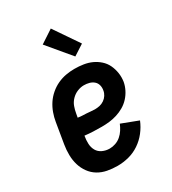

<svg xmlns="http://www.w3.org/2000/svg" viewBox="-187 -866 874 974"><g transform="rotate(-30 250.0 -378.5)"><path d="M212 8Q182 8 153 2.5Q124 -3 100 -17.5Q76 -32 59.5 -55Q43 -78 35 -105Q27 -132 26.5 -162Q26 -192 31 -222L51 -342Q55 -367 64 -392Q73 -417 87.5 -439Q102 -461 123 -479Q144 -497 168 -508Q192 -519 217 -523.5Q242 -528 267 -528Q294 -528 319.5 -524Q345 -520 367 -510Q389 -500 407.5 -483.5Q426 -467 436.5 -445Q447 -423 451 -397.5Q455 -372 451 -346Q447 -324 436.5 -303Q426 -282 410 -264.5Q394 -247 373.5 -235Q353 -223 330.5 -216Q308 -209 286 -206.5Q264 -204 242 -204Q216 -204 191.5 -205Q167 -206 142 -209V-207Q138 -185 139 -163Q140 -141 150 -123.5Q160 -106 179.5 -97Q199 -88 221 -88Q238 -88 255.5 -94Q273 -100 287 -112Q301 -124 311 -139.5Q321 -155 328 -172L425 -135Q412 -103 390.5 -75.5Q369 -48 340 -28.5Q311 -9 278 -0.5Q245 8 212 8ZM255 -298Q269 -298 283 -301Q297 -304 309.5 -312.5Q322 -321 330 -333.5Q338 -346 340 -360Q343 -376 339 -390.5Q335 -405 324 -414.5Q313 -424 298 -428Q283 -432 267 -432Q248 -432 228.5 -424Q209 -416 194 -400.5Q179 -385 172 -365.5Q165 -346 162 -327L158 -305Q170 -303 182 -302.5Q194 -302 206.5 -301.5Q219 -301 231 -299.5Q243 -298 255 -298ZM303 -580 190 -715 266 -765 365 -620Z"/></g></svg>

Font: Iosevka Custom
Style: Bold Italic
Weight: 700
Italic angle: -9°
Designer: Belleve Invis
Foundry: Belleve Invis
Version: Version 30.3.1; ttfautohint (v1.8.3)